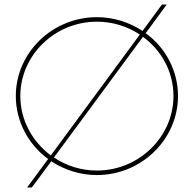

<svg xmlns="http://www.w3.org/2000/svg" viewBox="-20 -775 858 850"><path d="M625 -628 718 -755H697L611 -638C553 -676 484 -699 409 -699C212 -699 50 -542 50 -350C50 -237 106 -135 193 -71L100 55H121L207 -61C265 -23 334 0 409 0C606 0 768 -158 768 -350C768 -463 712 -565 625 -628ZM70 -350C70 -531 223 -679 409 -679C479 -679 545 -658 599 -622L205 -87C123 -148 70 -243 70 -350ZM409 -20C339 -20 273 -41 219 -78L613 -612C695 -552 748 -457 748 -350C748 -169 595 -20 409 -20Z"/></svg>

Font: Montserrat Thin
Style: Regular
Weight: 250
Designer: Julieta Ulanovsky
Foundry: Julieta Ulanovsky
Version: Version 4.000